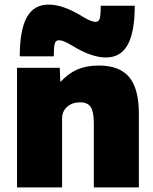

<svg xmlns="http://www.w3.org/2000/svg" viewBox="-20 -815 667 835"><path d="M54 -520H240L242 -460H244Q279 -497 318 -513.5Q357 -530 409 -530Q500 -530 542 -479.5Q584 -429 584 -320V0H388V-280Q388 -329 374.5 -349.5Q361 -370 329 -370Q294 -370 272 -350.5Q250 -331 250 -300V0H54ZM293 -617Q256 -640 236 -640Q223 -640 218.5 -626.5Q214 -613 214 -570H66Q66 -684 96.5 -739.5Q127 -795 191 -795Q255 -795 339 -743Q376 -720 396 -720Q409 -720 413.5 -733.5Q418 -747 418 -790H566Q566 -676 535.5 -620.5Q505 -565 441 -565Q377 -565 293 -617Z"/></svg>

Font: Enso Black
Style: Regular
Weight: 900
Designer: Coji Morishita
Foundry: UNDERFOREST DESIGN
Version: Version 1.000